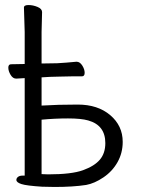

<svg xmlns="http://www.w3.org/2000/svg" viewBox="-20 -726 563 762"><path d="M78 -416 45 -414H44Q31 -414 22 -429Q13 -444 13 -457.5Q13 -471 24 -471L78 -472V-599L75 -696Q75 -706 93 -706Q111 -706 129 -698.5Q147 -691 147 -678L145 -599V-474L207 -475Q243 -477 283 -481H284Q297 -481 306.5 -466Q316 -451 316 -437Q316 -423 305 -423H266Q238 -423 218 -422L179 -421L145 -419V-307Q209 -311 288.5 -311Q368 -311 417.5 -269Q467 -227 467 -163Q467 -119 446.5 -82.5Q426 -46 390.5 -22Q355 2 322 8Q270 16 197 16L147 15Q85 11 65 4.5Q45 -2 45 -12Q45 -19 51.5 -24Q58 -29 69 -29H78ZM398 -158Q398 -229 330 -248Q302 -256 250 -256Q198 -256 145 -251V-35L171 -34Q264 -34 309.5 -50.5Q355 -67 376.5 -92.5Q398 -118 398 -158Z"/></svg>

Font: LXGW WenKai Lite
Style: Regular
Weight: 400
Designer: LXGW / Fontworks Inc.
Foundry: LXGW / Fontworks Inc.
Version: Version 1.511; March 25, 2025